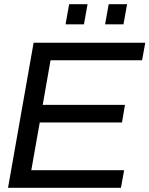

<svg xmlns="http://www.w3.org/2000/svg" viewBox="-20 -888 707 908"><path d="M18 0 139 -686H667L652 -603H219L182 -392H571L557 -309H168L128 -83H567L552 0ZM477 -773 494 -868H581L564 -773ZM290 -773 307 -868H394L377 -773Z"/></svg>

Font: Archivo VF Beta
Style: Italic
Weight: 400
Italic angle: -10°
Designer: Hector Gatti
Foundry: Omnibus-Type
Version: Version 1.002